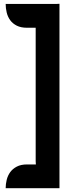

<svg xmlns="http://www.w3.org/2000/svg" viewBox="-20 -783 395 1017"><path d="M295 -763V214H10Q10 192 15.5 169.5Q21 147 34 129Q47 111 69 99.5Q91 88 123 88H170Q169 83 169 71V-636H123Q91 -636 69 -647Q47 -658 34 -676Q21 -694 15.5 -716.5Q10 -739 10 -762H277Q282 -762 286 -762.5Q290 -763 295 -763Z"/></svg>

Font: Kenia
Style: Regular
Weight: 400
Designer: Julia Petretta
Foundry: Julia Petretta
Version: Version 1.001